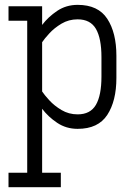

<svg xmlns="http://www.w3.org/2000/svg" viewBox="-20 -533 560 803"><path d="M15.6 250V189.5H93.8V-446.3H15.6V-506.8H156.2V-428.7Q181.6 -462.4 219.2 -487.5Q256.8 -512.7 304.7 -512.7Q390.6 -512.7 428.7 -454.3Q466.8 -396 466.8 -299.8V-207Q466.8 -110.8 428.7 -52.5Q390.6 5.9 304.7 5.9Q256.8 5.9 219.2 -19.3Q181.6 -44.4 156.2 -78.1V189.5H234.4V250ZM304.7 -452.1Q267.6 -452.1 237.3 -434.1Q207 -416 186.3 -393.3Q165.5 -370.6 156.2 -356.4V-150.4Q165.5 -136.2 186.3 -113.5Q207 -90.8 237.3 -72.8Q267.6 -54.7 304.7 -54.7Q357.9 -54.7 381.1 -94.5Q404.3 -134.3 404.3 -212.9V-293.9Q404.3 -372.6 381.1 -412.4Q357.9 -452.1 304.7 -452.1Z"/></svg>

Font: Kay Pho Du
Style: Regular
Weight: 400
Designer: Victor Gaultney, Khu Oo Reh
Foundry: SIL International
Version: Version 3.000